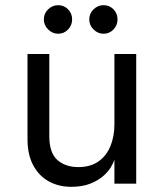

<svg xmlns="http://www.w3.org/2000/svg" viewBox="-20 -708 637 740"><path d="M505 -500V0H421V-94Q418 -81 407 -63Q396 -45 376 -28Q356 -11 326 0.5Q296 12 254 12Q206 12 168 -9Q130 -30 108 -71Q86 -112 86 -172V-500H170V-184Q170 -119 201 -91.5Q232 -64 282 -64Q328 -64 359 -85.5Q390 -107 405.5 -144.5Q421 -182 421 -230V-500ZM379 -578Q357 -578 340.5 -594.5Q324 -611 324 -633Q324 -656 340.5 -672Q357 -688 379 -688Q402 -688 417.5 -672Q433 -656 433 -633Q433 -611 417.5 -594.5Q402 -578 379 -578ZM204 -578Q182 -578 165.5 -594.5Q149 -611 149 -633Q149 -656 165.5 -672Q182 -688 204 -688Q227 -688 242.5 -672Q258 -656 258 -633Q258 -611 242.5 -594.5Q227 -578 204 -578Z"/></svg>

Font: Inclusive Sans
Style: Regular
Weight: 400
Designer: Olivia King
Foundry: Olivia King
Version: Version 2.004